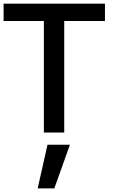

<svg xmlns="http://www.w3.org/2000/svg" viewBox="-34 -731 624 1059"><path d="M265.6 308.1 351.6 67.4H228L173.8 308.1ZM320.3 0V-615.2H544.9V-710.9H-14.2V-615.2H208V0Z"/></svg>

Font: Ride SemiBold
Style: Regular
Weight: 600
Version: Version 3.000